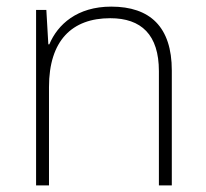

<svg xmlns="http://www.w3.org/2000/svg" viewBox="-20 -560 622 580"><path d="M316 -540C213 -540 154 -486 129 -426H126L120 -530H89V0H128V-297C128 -437 197 -505 313 -505C407 -505 460 -455 460 -345V0H499V-347C499 -479 433 -540 316 -540Z"/></svg>

Font: Noto Sans Georgian ExtraLight
Style: Regular
Weight: 200
Designer: Monotype Design Team, Akaki Razmadze
Foundry: Google LLC
Version: Version 2.005